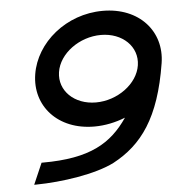

<svg xmlns="http://www.w3.org/2000/svg" viewBox="-47 -629 634 684"><g transform="rotate(-5 270.5 -287.0)"><path d="M86 -381C68 -269 149 -177 280 -177C318 -177 356 -185 391 -199C332 -113 256 -65 85 -65H81L48 11H55C148 10 269 -8 336 -42C439 -97 507 -187 538 -381C556 -493 476 -585 345 -585C214 -585 104 -493 86 -381ZM171 -381C181 -447 254 -500 331 -500C408 -500 463 -447 453 -381C443 -315 370 -262 293 -262C216 -262 161 -315 171 -381Z"/></g></svg>

Font: Charger Pro
Style: BdExtObl
Weight: 700
Designer: Jasper
Foundry: Cannot Into Space Fonts
Version: Version 1.09